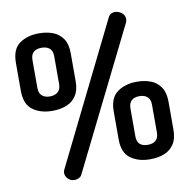

<svg xmlns="http://www.w3.org/2000/svg" viewBox="-88 -857 968 983"><g transform="rotate(-10 396.5 -365.5)"><path d="M221 40Q200 40 187 26Q174 12 174 -4Q174 -13 178 -21L538 -750Q548 -771 574 -771Q591 -771 607.5 -758.5Q624 -746 624 -726Q624 -716 620 -708L260 18Q256 28 245 34Q234 40 221 40ZM171 -328Q110 -328 69.5 -357.5Q29 -387 29 -457V-602Q29 -673 69.5 -702Q110 -731 171 -731Q212 -731 244 -718.5Q276 -706 295 -678Q314 -650 314 -602V-457Q314 -410 295 -381.5Q276 -353 244 -340.5Q212 -328 171 -328ZM171 -403Q197 -403 212.5 -416.5Q228 -430 228 -457V-602Q228 -630 213 -643Q198 -656 171 -656Q145 -656 130 -643Q115 -630 115 -602V-457Q115 -430 130 -416.5Q145 -403 171 -403ZM621 3Q561 3 520 -26Q479 -55 479 -126V-271Q479 -341 520 -370.5Q561 -400 621 -400Q662 -400 694 -387.5Q726 -375 745 -346.5Q764 -318 764 -271V-126Q764 -79 745 -50.5Q726 -22 694 -9.5Q662 3 621 3ZM622 -72Q648 -72 663 -85Q678 -98 678 -126V-271Q678 -298 663 -311.5Q648 -325 622 -325Q595 -325 580.5 -311.5Q566 -298 566 -271V-126Q566 -98 580.5 -85Q595 -72 622 -72Z"/></g></svg>

Font: Dosis
Style: Bold
Weight: 700
Designer: EdgarTolentino, PabloImpallari, IginoMarini
Foundry: EdgarTolentino, PabloImpallari, IginoMarini
Version: Version 3.001; ttfautohint (v1.8.2)